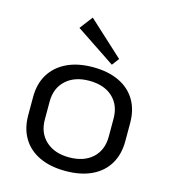

<svg xmlns="http://www.w3.org/2000/svg" viewBox="-117 -890 884 993"><g transform="rotate(15 324.5 -393.5)"><path d="M324.5 7.9Q243.5 7.9 185.2 -19.5Q126.9 -46.9 95.8 -98.5Q64.7 -150.1 64.7 -221.4V-318.6Q64.7 -389.9 96.2 -441.1Q127.8 -492.2 186.1 -520.1Q244.4 -547.9 324.5 -547.9Q405.7 -547.9 464 -520.5Q522.3 -493.1 553.4 -441.5Q584.5 -389.9 584.5 -318.6V-221.4Q584.5 -150.1 553.4 -98.5Q522.3 -46.9 464 -19.5Q405.7 7.9 324.5 7.9ZM324.5 -65.1Q403.8 -65.1 449.7 -107.3Q495.7 -149.5 495.7 -222.1V-317.9Q495.7 -390.7 449.7 -432.8Q403.8 -474.9 324.5 -474.9Q246.3 -474.9 199.9 -432.4Q153.5 -389.9 153.5 -317.9V-222.1Q153.5 -150.3 199.9 -107.7Q246.3 -65.1 324.5 -65.1ZM443.6 -623.5 414.9 -585.2 203.8 -726 256.6 -795.1Z"/></g></svg>

Font: Pathway Extreme 8pt Thin
Style: Regular
Weight: 100
Version: Version 1.001;gftools[0.9.26]